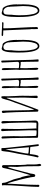

<svg xmlns="http://www.w3.org/2000/svg" viewBox="1334 -2048 765 3474"><g transform="rotate(-90 1717.0 -310.5)"><path d="M447 -12V-78Q447 -222 441 -303L438 -340Q434 -365 434 -384Q434 -418 436 -446L438 -508Q438 -539 434 -555Q414 -541 313 -134L312 -119Q309 -94 304 -79Q301 -68 295.5 -62Q290 -56 283 -56Q267 -56 260 -64Q253 -72 253 -89Q253 -116 227.5 -229Q202 -342 172.5 -446Q143 -550 132 -561Q131 -526 124 -396Q110 -166 110 -34L111 6Q107 19 90 19Q87 19 80 13.5Q73 8 73 5Q73 -85 89 -311Q104 -521 104 -626Q104 -631 102 -636Q99 -642 99 -645Q99 -660 125 -660Q142 -660 145 -645Q149 -625 149 -615L150 -603Q155 -577 179 -523Q198 -480 208 -448Q214 -424 219 -409Q235 -351 240 -323L253 -297Q256 -282 265 -248Q274 -210 278 -186Q282 -162 282 -140Q293 -157 344.5 -344.5Q396 -532 405 -584Q406 -586 406.5 -589.5Q407 -593 408 -599Q410 -612 417 -638Q425 -658 441 -658Q448 -658 457 -652Q466 -646 466 -640Q466 -223 479 -199V-147Q478 -124 478 -94Q478 -30 485 2Q486 3 486.5 5Q487 7 488 10Q489 14 489 19Q489 30 482.5 41Q476 52 467 52Q447 52 447 -12ZM434 -561H433L431 -560L434 -559Z M811 -13Q802 -86 800 -104L795 -144Q773 -149 745 -149L709 -151Q685 -154 674 -154Q668 -154 667 -149Q667 -146 666 -146L664 -126Q663 -108 653 -54Q648 -27 641 -12Q633 5 626 5Q620 5 613 -0.5Q606 -6 606 -12L607 -15L608 -18Q626 -89 638 -159L650 -221L662 -297Q662 -297 673 -363Q678 -390 691 -450Q705 -518 708 -543Q709 -546 712 -580Q716 -618 719 -636Q722 -662 725 -666H732Q735 -665 739 -665Q751 -665 757 -671Q764 -671 769.5 -666.5Q775 -662 775 -656Q775 -608 782 -546Q786 -514 788 -493Q799 -364 844 -9V-6Q844 4 836 9Q821 9 817 5.5Q813 2 811 -13ZM790 -171Q780 -315 752 -596L698 -329Q675 -214 675 -184Q675 -179 713 -175Q751 -171 780 -171Z M1211 0Q1195 0 1187 -1L1162 -2L992 -4Q970 -5 965.5 -10Q961 -15 961 -37Q961 -172 960 -240Q958 -384 956 -468L955 -507Q953 -585 948 -646V-650Q948 -657 950.5 -660.5Q953 -664 960 -666L964 -667Q971 -667 977.5 -662Q984 -657 986 -650Q987 -640 987 -621Q991 -499 991 -449Q992 -424 990 -373Q988 -333 988 -313Q988 -260 992 -154Q992 -128 994 -74L997 -38Q1004 -38 1009 -37Q1014 -36 1018 -35Q1022 -34 1029.5 -33Q1037 -32 1043 -32Q1052 -31 1069 -31.5Q1086 -32 1093 -33Q1094 -37 1095 -42Q1096 -47 1096 -54L1097 -172L1095 -232Q1093 -274 1091 -356L1089 -459Q1089 -490 1087 -562Q1086 -591 1082 -649V-651Q1082 -670 1101 -673H1103Q1110 -673 1116.5 -668Q1123 -663 1124 -656Q1124 -600 1122 -536L1120 -369Q1120 -328 1123 -233Q1126 -138 1128 -96Q1130 -68 1130 -53Q1130 -40 1129 -34Q1129 -35 1162 -35Q1198 -35 1204 -33H1211Q1225 -33 1234 -36Q1238 -102 1238 -139Q1238 -242 1235 -344Q1233 -436 1231 -490L1230 -524Q1229 -550 1227 -570Q1225 -590 1224 -604L1221 -644V-648Q1221 -663 1234 -667Q1237 -668 1242 -668Q1254 -668 1260 -656Q1264 -647 1264 -633Q1264 -549 1263 -507L1264 -459V-362Q1266 -260 1268 -209Q1270 -141 1272 -106L1274 -57Q1275 -32 1263 -17.5Q1251 -3 1227 -1Z M1457 0Q1444 0 1439 -5.5Q1434 -11 1434 -24Q1425 -500 1417 -575Q1414 -594 1410 -632Q1409 -645 1415.5 -652.5Q1422 -660 1433 -660Q1452 -660 1452 -634Q1451 -599 1456 -447Q1458 -391 1458 -342Q1458 -275 1461 -174L1468 -78L1476 -88Q1504 -161 1546 -278Q1588 -395 1596 -420L1609 -452Q1625 -492 1635 -523Q1641 -541 1651 -581Q1659 -610 1667 -634.5Q1675 -659 1681 -664Q1685 -667 1692 -668.5Q1699 -670 1704 -669Q1707 -668 1710 -662.5Q1713 -657 1713 -652Q1714 -635 1713.5 -614.5Q1713 -594 1713 -577V-535Q1713 -496 1717 -418Q1719 -393 1721 -341Q1722 -323 1722 -288Q1722 -234 1721 -208L1720 -127Q1720 -79 1723 -31V-29Q1723 -22 1716.5 -16.5Q1710 -11 1701 -10Q1692 -10 1685.5 -15.5Q1679 -21 1680 -29L1683 -103L1689 -258V-288Q1687 -365 1686 -466.5Q1685 -568 1686 -570L1679 -571L1610 -380Q1520 -126 1469 -1Z M2013 -4Q2013 -13 2012 -20Q2008 -200 2008 -267L2005 -271L2009 -280Q2009 -298 2005 -317L1990 -321Q1981 -318 1970 -318Q1962 -318 1937 -323Q1920 -328 1906 -328L1895 -324Q1895 -289 1894 -261Q1893 -233 1893 -198L1895 -194Q1895 -166 1898 -110Q1901 -55 1901 -27Q1901 -16 1897 -8.5Q1893 -1 1885 -1Q1863 -1 1863 -61Q1863 -112 1864 -153L1865 -244Q1865 -335 1862 -342Q1867 -352 1867 -408Q1867 -456 1863 -525L1861 -564L1859 -642Q1859 -649 1864 -655Q1869 -661 1876 -661Q1896 -661 1896 -603Q1896 -535 1895 -480Q1893 -425 1893 -359Q1893 -347 1969 -347H1973Q1992 -347 2000.5 -354.5Q2009 -362 2009 -380Q2009 -433 2002 -518Q1996 -610 1996 -656Q1996 -662 2001 -666.5Q2006 -671 2013 -671L2022 -668Q2029 -667 2031 -665Q2031 -587 2037 -432Q2043 -276 2043 -198Q2043 -120 2053 -6V0Q2044 5 2030 5Q2018 5 2015.5 3.5Q2013 2 2013 -4ZM1980 -361 1982 -359H1980Z M2340 -4Q2340 -13 2339 -20Q2335 -200 2335 -267L2332 -271L2336 -280Q2336 -298 2332 -317L2317 -321Q2308 -318 2297 -318Q2289 -318 2264 -323Q2247 -328 2233 -328L2222 -324Q2222 -289 2221 -261Q2220 -233 2220 -198L2222 -194Q2222 -166 2225 -110Q2228 -55 2228 -27Q2228 -16 2224 -8.5Q2220 -1 2212 -1Q2190 -1 2190 -61Q2190 -112 2191 -153L2192 -244Q2192 -335 2189 -342Q2194 -352 2194 -408Q2194 -456 2190 -525L2188 -564L2186 -642Q2186 -649 2191 -655Q2196 -661 2203 -661Q2223 -661 2223 -603Q2223 -535 2222 -480Q2220 -425 2220 -359Q2220 -347 2296 -347H2300Q2319 -347 2327.5 -354.5Q2336 -362 2336 -380Q2336 -433 2329 -518Q2323 -610 2323 -656Q2323 -662 2328 -666.5Q2333 -671 2340 -671L2349 -668Q2356 -667 2358 -665Q2358 -587 2364 -432Q2370 -276 2370 -198Q2370 -120 2380 -6V0Q2371 5 2357 5Q2345 5 2342.5 3.5Q2340 2 2340 -4ZM2307 -361 2309 -359H2307Z M2504 -349V-384Q2504 -663 2576 -663Q2581 -663 2590 -660Q2622 -649 2653 -646Q2672 -642 2691 -607Q2712 -571 2722.5 -512Q2733 -453 2733 -391L2731 -386Q2731 -353 2732 -327L2733 -267Q2733 -216 2729 -175Q2723 -113 2709 -68Q2700 -41 2688.5 -23Q2677 -5 2660 7Q2644 19 2621 19Q2504 19 2504 -349ZM2675 -65Q2694 -121 2698 -179Q2702 -239 2702 -275Q2702 -315 2696 -393Q2691 -480 2691 -511L2687 -519L2689 -524Q2689 -568 2664.5 -600Q2640 -632 2605 -632Q2559 -632 2550 -588Q2548 -573 2546 -545Q2546 -471 2540 -444Q2540 -429 2537 -397L2535 -350Q2535 -328 2536 -311L2537 -271Q2537 -224 2545 -163Q2551 -118 2559 -87Q2567 -56 2582 -34Q2597 -10 2617 -10Q2656 -10 2675 -65Z M2929 -14 2928 -51Q2927 -67 2927 -87Q2927 -97 2928 -104L2929 -122Q2929 -132 2925 -146Q2925 -213 2915 -395Q2905 -571 2904 -634Q2842 -634 2821 -637Q2801 -642 2801 -653Q2806 -664 2820 -664Q2850 -664 2907 -660Q2959 -655 2994 -655H3015L3036 -656Q3054 -656 3054 -643Q3054 -637 3047.5 -633.5Q3041 -630 3032 -630Q3012 -630 2990 -632L2947 -634Q2943 -634 2943 -631Q2942 -628 2942 -612Q2942 -515 2954 -318Q2965 -114 2965 -25Q2965 -18 2956.5 -12Q2948 -6 2940 -6Z M3147 -349V-384Q3147 -663 3219 -663Q3224 -663 3233 -660Q3265 -649 3296 -646Q3315 -642 3334 -607Q3355 -571 3365.5 -512Q3376 -453 3376 -391L3374 -386Q3374 -353 3375 -327L3376 -267Q3376 -216 3372 -175Q3366 -113 3352 -68Q3343 -41 3331.5 -23Q3320 -5 3303 7Q3287 19 3264 19Q3147 19 3147 -349ZM3318 -65Q3337 -121 3341 -179Q3345 -239 3345 -275Q3345 -315 3339 -393Q3334 -480 3334 -511L3330 -519L3332 -524Q3332 -568 3307.5 -600Q3283 -632 3248 -632Q3202 -632 3193 -588Q3191 -573 3189 -545Q3189 -471 3183 -444Q3183 -429 3180 -397L3178 -350Q3178 -328 3179 -311L3180 -271Q3180 -224 3188 -163Q3194 -118 3202 -87Q3210 -56 3225 -34Q3240 -10 3260 -10Q3299 -10 3318 -65Z"/></g></svg>

Font: Amatic SC
Style: Regular
Weight: 400
Designer: Multiple Designers
Foundry: Vernon Adams
Version: Version 2.505